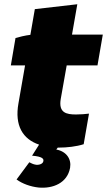

<svg xmlns="http://www.w3.org/2000/svg" viewBox="-20 -683 504 904"><path d="M257 12C295 12 340 7 374 -4L399 -148C384 -146 359 -144 338 -144C292 -144 255 -152 266 -217L294 -375H439L464 -520H319L344 -663L144 -640L123 -519C98 -516 70 -509 53 -504L31 -375H98L67 -197C48 -92 87 -28 164 -2L131 50C180 54 187 65 184 76C183 85 171 94 151 93C135 91 125 84 118 81L58 162C85 182 124 196 162 200C229 206 297 179 310 107C317 66 293 30 245 21L252 12Z"/></svg>

Font: Fixel Display 20240404 Black
Style: Italic
Weight: 900
Italic angle: -10°
Designer: AlfaBravo + MacPaw
Foundry: Kyrylo Tkachov, Marchela Mozhyna, Serhii Makarenko, Maria Weinstein, Zakhar Kryvoshyya
Version: Version 1.211;Glyphs 3.2 (3225)